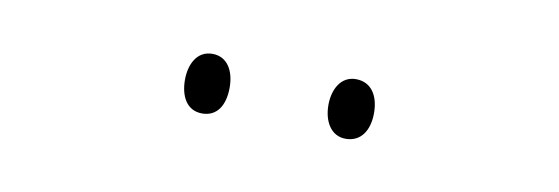

<svg xmlns="http://www.w3.org/2000/svg" viewBox="-25 -821 591 203"><g transform="rotate(10 271.0 -719.0)"><path d="M169 -719C169 -702 176 -687 193 -687C209 -687 217 -700 217 -719C217 -737 209 -751 193 -751C176 -751 169 -735 169 -719ZM323 -719C323 -702 331 -687 347 -687C364 -687 372 -701 372 -719C372 -737 364 -751 347 -751C331 -751 323 -736 323 -719Z"/></g></svg>

Font: Noto Sans Tamil UI Condensed Thin
Style: Regular
Weight: 100
Width: 3
Designer: Jelle Bosma - Monotype Design Team
Foundry: Monotype Imaging Inc.
Version: Version 2.004